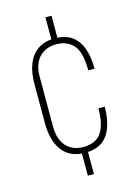

<svg xmlns="http://www.w3.org/2000/svg" viewBox="-112 -791 613 854"><g transform="rotate(-15 194.5 -364.5)"><path d="M184 -615V-729H212V-615ZM184 0V-114H212V0ZM199 -101Q165 -101 138.5 -113Q112 -125 95 -147.5Q78 -170 69 -202Q60 -234 60 -274V-455Q60 -509 75.5 -547.5Q91 -586 122 -607Q153 -628 199 -628Q248 -628 278 -606.5Q308 -585 322 -545.5Q336 -506 336 -452H307Q307 -537 277.5 -569Q248 -601 199 -601Q165 -601 140.5 -586Q116 -571 103.5 -544.5Q91 -518 91 -482V-247Q91 -212 103.5 -185Q116 -158 140.5 -143Q165 -128 199 -128Q232 -128 256 -141.5Q280 -155 293.5 -188Q307 -221 307 -277H336Q336 -224 322 -184Q308 -144 278 -122.5Q248 -101 199 -101Z"/></g></svg>

Font: Hubot Sans Condensed ExtraLight
Style: Regular
Weight: 200
Width: 3
Designer: Deni Anggara
Foundry: GitHub, Inc., Subsidiary of Microsoft Corporation
Version: Version 2.000